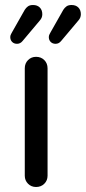

<svg xmlns="http://www.w3.org/2000/svg" viewBox="-20 -742 343 767"><path d="M124 5Q105 5 92 -8Q79 -21 79 -40V-469Q79 -489 92 -502Q105 -515 124 -515Q144 -515 157 -502Q170 -489 170 -469V-40Q170 -21 157 -8Q144 5 124 5ZM202 -567Q190 -567 182.5 -574.5Q175 -582 175 -594Q175 -600 178 -605.5Q181 -611 182 -613L233 -703Q238 -711 245.5 -716.5Q253 -722 266 -722Q283 -722 293 -712Q303 -702 303 -685Q303 -671 293 -660L224 -578Q215 -567 202 -567ZM48 -567Q36 -567 28.5 -574.5Q21 -582 21 -594Q21 -600 24 -605.5Q27 -611 28 -613L79 -703Q84 -711 91.5 -716.5Q99 -722 112 -722Q129 -722 139 -712Q149 -702 149 -685Q149 -671 139 -660L70 -578Q61 -567 48 -567Z"/></svg>

Font: Varela Round
Style: Regular
Weight: 400
Designer: Joe Prince, Avraham Cornfeld
Foundry: Joe Prince, Avraham Cornfeld
Version: Version 3.010; ttfautohint (v1.8.4.7-5d5b)